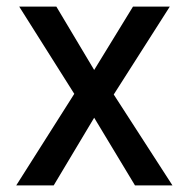

<svg xmlns="http://www.w3.org/2000/svg" viewBox="-20 -559 570 579"><path d="M29 0H142L264 -204L387 0H500L323 -274L492 -539H381L264 -348L150 -539H38L204 -276Z"/></svg>

Font: Noto Sans Mono Condensed Medium
Style: Regular
Weight: 500
Width: 3
Designer: Monotype Design Team
Foundry: Monotype Imaging Inc.
Version: Version 2.014